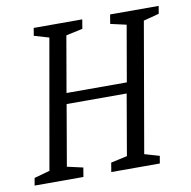

<svg xmlns="http://www.w3.org/2000/svg" viewBox="-71 -669 738 740"><g transform="rotate(-10 298.5 -299.5)"><path d="M531 -553 443 -46 501 -29 496 0H306L312 -36L376 -50L417 -288H182L141 -50L203 -36L197 0H6L11 -29L72 -46L161 -552L103 -569L108 -599H298L292 -563L227 -549L189 -330H425L463 -549L401 -563L407 -599H597L592 -569Z"/></g></svg>

Font: Grenze Light
Style: Italic
Weight: 300
Italic angle: -10°
Designer: Renata Polastri
Foundry: Omnibus-Type
Version: Version 1.002; ttfautohint (v1.8)